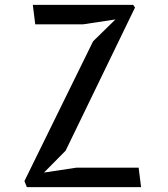

<svg xmlns="http://www.w3.org/2000/svg" viewBox="-20 -770 690 790"><path d="M550.5 -80 560.5 0H90.5L80.5 -25L363 -600L455 -690L322.5 -670H125L115 -750H528L535.5 -739L250 -150L161 -60L293.5 -80Z"/></svg>

Font: B612 Mono
Style: Regular
Weight: 400
Version: Version 1.005